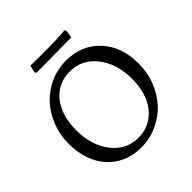

<svg xmlns="http://www.w3.org/2000/svg" viewBox="-206 -935 1105 1105"><g transform="rotate(-45 346.0 -383.0)"><path d="M204.6 -10.7Q100.6 -57.6 60.1 -171.4Q40 -228.5 40 -299.8Q40 -371.1 65.4 -435.5Q117.2 -566.9 239.3 -622.1Q299.8 -648.9 366.2 -648.9Q493.7 -648.9 572.8 -564Q651.9 -479 651.9 -340.8Q651.9 -265.6 626 -201.7Q573.2 -69.3 449.2 -14.6Q387.7 12.7 321.3 12.2Q254.9 11.7 204.6 -10.7ZM347.7 -39.1Q443.4 -39.1 503.4 -111.3Q563 -184.1 563 -306.2Q563 -428.2 500 -508.8Q437 -588.9 339.8 -588.9Q243.2 -588.9 184.1 -516.6Q126 -444.3 126 -322.8Q126 -201.2 188 -120.1Q216.8 -82 257.8 -60.5Q298.8 -39.1 347.7 -39.1ZM256.8 -772H356Q416 -772 484.9 -777.8L491.2 -768.1L483.9 -721.2L341.8 -720.2L248 -719.2H198.2L191.9 -728L202.1 -772.9Q230 -772 256.8 -772Z"/></g></svg>

Font: Alegreya-Regular
Style: Regular
Weight: 400
Designer: Juan Pablo del Peral
Foundry: Juan Pablo del Peral
Version: Version 1.003